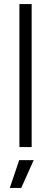

<svg xmlns="http://www.w3.org/2000/svg" viewBox="-20 -720 250 940"><path d="M75 0V-700H135V0ZM28 200 74 64H145L84 200Z"/></svg>

Font: Figtree Light
Style: Regular
Weight: 300
Designer: Erik Kennedy
Foundry: Erik Kennedy
Version: Version 2.001;gftools[0.9.30]